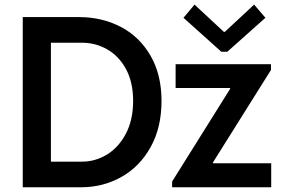

<svg xmlns="http://www.w3.org/2000/svg" viewBox="-20 -792 1201 812"><path d="M76.2 -719.7H314.5Q411.6 -719.7 491 -678.2Q570.3 -636.7 616.7 -556.4Q663.1 -476.1 663.1 -365.2Q663.1 -252.4 616.9 -169.7Q570.8 -86.9 493.2 -43.5Q415.5 0 323.2 0H76.2ZM543 -365.2Q543 -444.8 512.5 -500.5Q481.9 -556.2 432.1 -584Q382.3 -611.8 325.2 -611.3H195.3V-108.4H325.2Q381.8 -107.9 431.6 -137.9Q481.4 -168 512.2 -226.3Q543 -284.7 543 -365.2ZM708 -24.4 953.1 -416V-419.9H722.7V-520.5H1126V-496.1L880.9 -105.5V-101.6H1127V0H708ZM926.8 -657.2H930.7L1054.7 -772.5L1102.5 -716.8L941.4 -573.2H916L755.9 -716.8L802.7 -772.5Z"/></svg>

Font: Reddit Sans Vanilla SemiBold
Style: Regular
Weight: 600
Designer: Stephen Hutchings
Foundry: Reddit
Version: Version 1.013